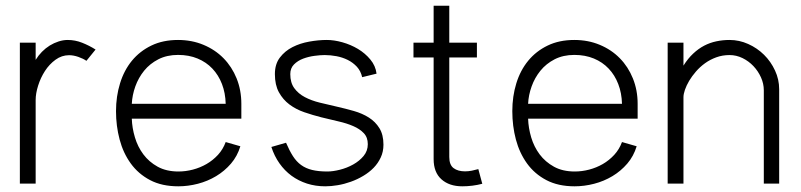

<svg xmlns="http://www.w3.org/2000/svg" viewBox="-20 -636 2774 665"><path d="M279.3 -425.3Q268.1 -433.1 251.2 -439Q234.4 -444.8 219.2 -444.8Q193.8 -444.8 172.4 -429.2Q150.9 -413.6 135.7 -390.1Q120.6 -366.7 112.1 -339.6Q103.5 -312.5 103.5 -289.6V0H48.8V-488.3H103.5V-428.7Q112.8 -443.8 125.2 -456.5Q137.7 -469.2 152.3 -478.3Q167 -487.3 182.9 -492.4Q198.7 -497.6 214.4 -497.6Q240.2 -497.6 264.4 -488Q288.6 -478.5 311 -464.4Z M812.5 -129.4Q802.2 -95.2 780 -69.3Q757.8 -43.5 728.5 -25.9Q699.2 -8.3 665.3 0.5Q631.3 9.3 597.7 9.3Q540.5 9.3 499.8 -12.2Q459 -33.7 432.9 -69.8Q406.7 -106 394.3 -152.8Q381.8 -199.7 381.8 -251Q381.8 -302.2 395.8 -347.4Q409.7 -392.6 437 -425.8Q464.4 -459 504.4 -478.3Q544.4 -497.6 596.7 -497.6Q644.5 -497.6 684.8 -480.7Q725.1 -463.9 754.2 -434.3Q783.2 -404.8 799.6 -364.3Q815.9 -323.7 815.9 -276.4V-225.1H436.5Q437.5 -192.9 447.3 -160.2Q457 -127.4 476.6 -101.3Q496.1 -75.2 526.1 -58.6Q556.2 -42 598.1 -42Q623 -42 648.2 -48.6Q673.3 -55.2 695.3 -67.9Q717.3 -80.6 734.9 -99.6Q752.4 -118.7 761.7 -144ZM761.7 -276.4Q760.7 -314 748.8 -345Q736.8 -376 715.6 -398.4Q694.3 -420.9 664.3 -433.3Q634.3 -445.8 596.7 -445.8Q558.1 -445.8 528.6 -430.7Q499 -415.5 479.2 -391.1Q459.5 -366.7 448.7 -336.7Q438 -306.6 436.5 -276.4Z M1234.4 -368.7Q1229.5 -390.1 1216.1 -404.8Q1202.6 -419.4 1184.3 -428.5Q1166 -437.5 1145.3 -441.4Q1124.5 -445.3 1104.5 -445.3Q1089.8 -445.3 1069.3 -442.6Q1048.8 -439.9 1030 -432.9Q1011.2 -425.8 998.3 -412.8Q985.4 -399.9 985.4 -379.4Q985.4 -349.6 999.3 -330.6Q1013.2 -311.5 1035.9 -299.6Q1058.6 -287.6 1087.6 -280.5Q1116.7 -273.4 1146.7 -266.6Q1176.8 -259.8 1205.8 -251.5Q1234.9 -243.2 1257.6 -228.8Q1280.3 -214.4 1294.2 -191.9Q1308.1 -169.4 1308.1 -134.8Q1308.1 -110.8 1298.8 -90.8Q1289.6 -70.8 1274.2 -54.9Q1258.8 -39.1 1238.3 -26.9Q1217.8 -14.6 1195.3 -6.6Q1172.9 1.5 1149.9 5.4Q1127 9.3 1106.4 9.3Q1072.8 9.3 1043.2 -0.2Q1013.7 -9.8 989.7 -27.3Q965.8 -44.9 948 -70.1Q930.2 -95.2 919.9 -127L970.7 -141.6Q982.4 -114.3 994.6 -95.2Q1006.8 -76.2 1022.9 -64.5Q1039.1 -52.7 1061 -47.4Q1083 -42 1113.8 -42Q1132.8 -42 1157.2 -48.1Q1181.6 -54.2 1203.1 -66.2Q1224.6 -78.1 1239.3 -95.7Q1253.9 -113.3 1253.9 -136.7Q1253.9 -160.2 1240 -174.8Q1226.1 -189.5 1203.6 -199.2Q1181.2 -209 1152.1 -215.6Q1123 -222.2 1093 -229.7Q1063 -237.3 1033.9 -247.3Q1004.9 -257.3 982.4 -274.2Q960 -291 946 -316.4Q932.1 -341.8 932.1 -379.4Q932.1 -414.1 949.5 -436.8Q966.8 -459.5 993.2 -472.9Q1019.5 -486.3 1051.3 -491.9Q1083 -497.6 1111.8 -497.6Q1137.2 -497.6 1166 -489.5Q1194.8 -481.4 1219.7 -466.6Q1244.6 -451.7 1262.7 -429.9Q1280.8 -408.2 1284.2 -380.9Z M1650.4 0.5Q1633.8 4.9 1616.2 7.1Q1598.6 9.3 1581.1 9.3Q1536.1 9.3 1509 -14.9Q1481.9 -39.1 1481.9 -85V-437H1412.1V-488.3H1481.9V-616.2H1536.1V-488.3H1631.8V-437H1536.1V-92.3Q1536.1 -64.9 1551 -53.7Q1565.9 -42.5 1590.8 -42.5Q1602.1 -42.5 1614.3 -44.9Q1626.5 -47.4 1636.7 -50.3Z M2185.1 -129.4Q2174.8 -95.2 2152.6 -69.3Q2130.4 -43.5 2101.1 -25.9Q2071.8 -8.3 2037.8 0.5Q2003.9 9.3 1970.2 9.3Q1913.1 9.3 1872.3 -12.2Q1831.5 -33.7 1805.4 -69.8Q1779.3 -106 1766.8 -152.8Q1754.4 -199.7 1754.4 -251Q1754.4 -302.2 1768.3 -347.4Q1782.2 -392.6 1809.6 -425.8Q1836.9 -459 1877 -478.3Q1917 -497.6 1969.2 -497.6Q2017.1 -497.6 2057.4 -480.7Q2097.7 -463.9 2126.7 -434.3Q2155.8 -404.8 2172.1 -364.3Q2188.5 -323.7 2188.5 -276.4V-225.1H1809.1Q1810.1 -192.9 1819.8 -160.2Q1829.6 -127.4 1849.1 -101.3Q1868.7 -75.2 1898.7 -58.6Q1928.7 -42 1970.7 -42Q1995.6 -42 2020.8 -48.6Q2045.9 -55.2 2067.9 -67.9Q2089.8 -80.6 2107.4 -99.6Q2125 -118.7 2134.3 -144ZM2134.3 -276.4Q2133.3 -314 2121.3 -345Q2109.4 -376 2088.1 -398.4Q2066.9 -420.9 2036.9 -433.3Q2006.8 -445.8 1969.2 -445.8Q1930.7 -445.8 1901.1 -430.7Q1871.6 -415.5 1851.8 -391.1Q1832 -366.7 1821.3 -336.7Q1810.5 -306.6 1809.1 -276.4Z M2347.2 -488.3V-408.7Q2362.8 -433.6 2380.9 -450.4Q2398.9 -467.3 2418.9 -477.8Q2439 -488.3 2461.2 -492.9Q2483.4 -497.6 2506.8 -497.6Q2540.5 -497.6 2571.5 -483.6Q2602.5 -469.7 2626.2 -446.3Q2649.9 -422.9 2664.3 -391.8Q2678.7 -360.8 2678.7 -327.1V0H2625.5V-323.2Q2625.5 -346.2 2615.7 -367.9Q2606 -389.6 2589.6 -407Q2573.2 -424.3 2551.8 -434.8Q2530.3 -445.3 2506.8 -445.3Q2482.4 -445.3 2460.9 -437.5Q2439.5 -429.7 2421.9 -417Q2404.3 -404.3 2390.4 -388.2Q2376.5 -372.1 2366.9 -356Q2357.4 -339.8 2352.3 -325Q2347.2 -310.1 2347.2 -299.3V0H2292.5V-488.3Z"/></svg>

Font: SaysetthaMai
Style: Regular
Weight: 400
Designer: John M. Durdin
Foundry: Lao Script for Windows
Version: Version 1.101